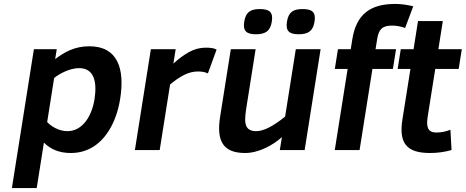

<svg xmlns="http://www.w3.org/2000/svg" viewBox="-20 -762 2365 975"><path d="M433.5 -527C360 -527 308.1 -498.2 260.2 -462L268.1 -512H152.1L40.4 193H166.4L203 -38C237.4 -2.7 283 15 339.6 15C382.3 15 420.9 4 455.4 -18C525.1 -62.5 573 -151.6 590.2 -260C614.6 -413.9 577.4 -527 433.5 -527ZM322.2 -96C278.4 -96 240 -120.5 219.5 -142L255 -366C284.7 -389.7 335.4 -416 381.9 -416C459.7 -416 473.3 -343 459.9 -258C446.6 -174 400.4 -96 322.2 -96Z M1035.6 -389 1079.8 -510C1069.5 -516.7 1051.4 -520 1025.4 -520C994.7 -520 965.8 -512.3 938.7 -497C911.6 -481.7 885.6 -462.3 860.5 -439L872.1 -512H746.1L665 0H791L843.7 -333C869.1 -354.3 893.2 -370.7 916 -382C938.8 -393.3 961.9 -399 985.2 -399C1006.5 -399 1023.3 -395.7 1035.6 -389Z M1224.6 15C1294.8 15 1368.8 -26.3 1411.5 -66L1401 0H1527L1608.1 -512H1482.1L1427.9 -170C1367.4 -120.7 1318.5 -96 1281.2 -96C1211.7 -96 1221.6 -155 1233.4 -230L1278.1 -512H1152.1L1097.9 -170C1079.3 -52.6 1107.2 15 1224.6 15ZM1516.4 -716C1467.6 -716 1444.8 -699.4 1437.3 -652C1430 -606.2 1447 -588 1496.1 -588C1544.2 -588 1569.6 -603.8 1577.3 -652C1584.9 -700.3 1565.6 -716 1516.4 -716ZM1299.4 -716C1250.6 -716 1227.8 -699.4 1220.3 -652C1213 -606.2 1230 -588 1279.1 -588C1327.2 -588 1352.6 -603.8 1360.3 -652C1367.9 -700.3 1348.6 -716 1299.4 -716Z M1769 -562 1761.1 -512H1696.1L1680.3 -412H1745.3L1680 0H1806L1871.3 -412H1975.3L1991.1 -512H1887.1L1895 -562C1903.1 -613.2 1920.6 -632 1971.1 -632C1993.1 -632 2015.1 -628 2037.2 -620L2078.6 -730C2046.6 -738 2015.9 -742 1986.5 -742C1859.8 -742 1789.1 -688.9 1769 -562Z M2152.1 -171 2190.3 -412H2309.3L2325.1 -512H2206.1L2228.7 -655H2102.7L2080.1 -512H2015.1L1999.3 -412H2064.3L2023.5 -155C2004.6 -35.2 2044.2 15 2163.6 15C2201 15 2237.4 10 2273 0L2267.3 -103C2243.2 -93.7 2219.4 -89 2196.1 -89C2151 -89 2143.7 -118.3 2152.1 -171Z"/></svg>

Font: Fog Sans
Style: It
Weight: 700
Foundry: Intel Corporation
Version: Version 1.00